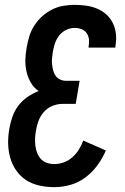

<svg xmlns="http://www.w3.org/2000/svg" viewBox="-20 -763 515 791"><path d="M204 8Q172 8 142.5 1.5Q113 -5 88.5 -20.5Q64 -36 47 -60.5Q30 -85 22 -113.5Q14 -142 13.5 -173Q13 -204 19 -235Q23 -259 31.5 -283Q40 -307 55.5 -327.5Q71 -348 92.5 -363Q114 -378 139 -388Q119 -402 107 -422.5Q95 -443 89.5 -467Q84 -491 84.5 -516.5Q85 -542 90 -568Q94 -591 101 -614Q108 -637 121.5 -658Q135 -679 154 -696Q173 -713 195 -724Q217 -735 241 -739Q265 -743 288 -743Q312 -743 336 -739.5Q360 -736 381 -727Q402 -718 418.5 -703Q435 -688 445 -667.5Q455 -647 457.5 -623.5Q460 -600 456 -576L455 -567H345V-571Q348 -586 346.5 -600.5Q345 -615 337 -626.5Q329 -638 315.5 -643Q302 -648 288 -648Q270 -648 253 -640Q236 -632 224.5 -617.5Q213 -603 207 -586Q201 -569 198 -551Q196 -538 194.5 -524.5Q193 -511 194.5 -498Q196 -485 199 -473Q202 -461 209 -451Q216 -441 227.5 -435.5Q239 -430 253 -430H308L292 -335H237Q216 -335 195.5 -326.5Q175 -318 160.5 -301.5Q146 -285 138.5 -264.5Q131 -244 128 -224Q125 -208 124.5 -192Q124 -176 126 -161Q128 -146 133.5 -132Q139 -118 149 -107.5Q159 -97 173.5 -92Q188 -87 204 -87Q223 -87 242.5 -94Q262 -101 278 -115Q294 -129 305 -147Q316 -165 323 -184L416 -143Q403 -112 382 -83Q361 -54 332.5 -32.5Q304 -11 270.5 -1.5Q237 8 204 8Z"/></svg>

Font: Iosevka QP
Style: Bold Italic
Weight: 700
Italic angle: -9°
Designer: Belleve Invis
Foundry: Belleve Invis
Version: Version 20.0.0; ttfautohint (v1.8.4)